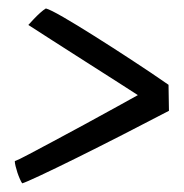

<svg xmlns="http://www.w3.org/2000/svg" viewBox="-20 -565 435 454"><path d="M47 -506Q52.5 -512 59.8 -519.8Q67 -527.5 74.8 -534.5Q82.5 -541.5 88.5 -545Q98.5 -542.5 129.2 -524.8Q160 -507 202.5 -480.2Q245 -453.5 291.2 -423.2Q337.5 -393 378.5 -364.5L379.5 -303Q328 -276 270.8 -246.8Q213.5 -217.5 162 -192Q110.5 -166.5 75.2 -150Q40 -133.5 32.5 -131.5Q30 -135 27 -141.8Q24 -148.5 21.2 -156.8Q18.5 -165 16.8 -172.2Q15 -179.5 15 -184Q23.5 -187 47.5 -199.8Q71.5 -212.5 105.8 -230.8Q140 -249 179.5 -270.5Q219 -292 258.5 -313.8Q298 -335.5 332 -354.5L324 -328.5Q298 -345.5 259.8 -369.8Q221.5 -394 180.8 -420.2Q140 -446.5 104.2 -469.2Q68.5 -492 47 -506Z"/></svg>

Font: Grandstander Thin Light
Style: Regular
Weight: 300
Version: Version 1.200